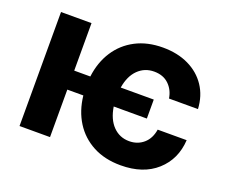

<svg xmlns="http://www.w3.org/2000/svg" viewBox="-97 -704 1024 864"><g transform="rotate(20 415.0 -271.5)"><path d="M589.4 -318.4V-227.5H430.7Q439.9 -168.9 471.4 -136.7Q502.9 -104.5 548.8 -104.5Q588.9 -104.5 617.2 -128.9Q645.5 -153.3 652.3 -197.3H791Q785.6 -104.5 721.4 -46.9Q657.2 10.7 549.8 10.7Q473.6 10.7 417 -19.3Q360.4 -49.3 326.7 -102.8Q293 -156.2 285.2 -227.5H208.5V0H62.5V-545.9H208.5V-318.4H285.6Q294.4 -388.7 328.6 -441.4Q362.8 -494.1 418.9 -523.4Q475.1 -552.7 549.3 -552.7Q619.1 -552.7 672.4 -527.1Q725.6 -501.5 756.6 -455.1Q787.6 -408.7 791 -346.2H652.3Q646 -386.2 619.1 -411.9Q592.3 -437.5 548.8 -437.5Q503.4 -437.5 471.9 -406.5Q440.4 -375.5 431.2 -318.4Z"/></g></svg>

Font: Inter-Bold
Style: Bold
Weight: 700
Designer: Rasmus Andersson
Foundry: rsms
Version: Version 4.000;git-a52131595